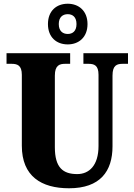

<svg xmlns="http://www.w3.org/2000/svg" viewBox="-20 -999 720 1029"><path d="M343 -761C402 -761 449 -799 449 -870C449 -941 402 -979 343 -979C283 -979 237 -941 237 -870C237 -799 283 -761 343 -761ZM343 -817C317 -817 295 -832 295 -870C295 -908 317 -923 343 -923C369 -923 390 -908 390 -870C390 -832 369 -817 343 -817ZM350 10C517 10 583 -81 583 -215V-594C583 -650 607 -657 639 -657H666V-714H427V-657H453C484 -657 508 -650 508 -598V-217C508 -110 456 -66 394 -66C318 -66 274 -100 274 -210V-594C274 -650 300 -657 330 -657H356V-714H15V-657H41C72 -657 97 -650 97 -598V-218C97 -54 202 10 350 10Z"/></svg>

Font: Noto Serif Sinhala Condensed Black
Style: Regular
Weight: 900
Width: 3
Designer: Jelle Bosma - Monotype Design Team
Foundry: Monotype Imaging Inc.
Version: Version 2.007